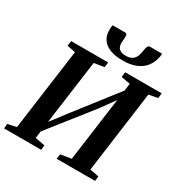

<svg xmlns="http://www.w3.org/2000/svg" viewBox="-220 -1142 1245 1307"><g transform="rotate(30 403.0 -489.0)"><path d="M-2 0 1.5 -37 69.5 -51.5 156.5 -690.5 91 -703.5 96.5 -743H387.5L382.5 -703.5L303.5 -690.5L227.5 -134L201.5 -144L325 -306L614.5 -678L573 -581.5L587 -690.5L516 -703.5L521 -743H808L803.5 -703.5L733.5 -690.5L647 -51.5L717.5 -37.5L713 0H411.5L416.5 -37.5L500.5 -51.5L575 -598L601.5 -597.5L489 -442L187 -59L228.5 -140.5L217 -51.5L293.5 -37L289.5 0ZM385 -977.5Q396 -977.5 399.2 -969.2Q402.5 -961 401.5 -948Q401.5 -939 400.2 -926.8Q399 -914.5 398.5 -905.5Q398 -875 414.2 -858.5Q430.5 -842 466 -842Q499.5 -842 517.8 -854.8Q536 -867.5 544.2 -889.2Q552.5 -911 555.5 -937Q557.5 -954 563 -966Q568.5 -978 581 -978H675Q675.5 -973.5 675.2 -968.8Q675 -964 674 -958Q665.5 -908.5 639.2 -874Q613 -839.5 569.2 -821.5Q525.5 -803.5 464 -803.5Q405.5 -803.5 364.8 -819.5Q324 -835.5 303 -866.8Q282 -898 283.5 -942.5Q283.5 -951.5 284.2 -960Q285 -968.5 288 -977.5Z"/></g></svg>

Font: Merriweather 60pt
Style: Bold Italic
Weight: 700
Italic angle: -7.8°
Version: Version 2.101